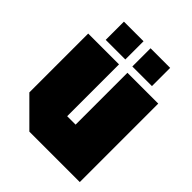

<svg xmlns="http://www.w3.org/2000/svg" viewBox="-204 -849 969 969"><g transform="rotate(45 280.0 -365.0)"><path d="M530 -560V0H170L30 -140V-560H250V-190H310V-560ZM115 -600V-730H255V-600ZM305 -600V-730H445V-600Z"/></g></svg>

Font: Tektur Condensed Black
Style: Regular
Weight: 900
Width: 3
Designer: Adam Jagosz
Foundry: Adam Jagosz
Version: Version 1.005;gftools[0.9.30]